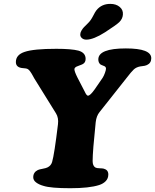

<svg xmlns="http://www.w3.org/2000/svg" viewBox="-20 -970 811 1004"><path d="M529.3 -801.3Q468.8 -762.7 431.2 -762.7Q417 -762.7 407.7 -771.2Q398.4 -779.8 399.9 -792Q400.4 -801.3 407 -811.8Q413.6 -822.3 419.2 -827.9Q424.8 -833.5 440.9 -849.6Q454.6 -862.8 466.6 -886.2Q478.5 -909.7 484.4 -916.5Q511.2 -949.7 556.6 -949.7Q587.4 -949.7 606.2 -933.6Q625 -917.5 622.6 -893.1Q621.1 -871.6 604 -854.5Q588.9 -839.8 529.3 -801.3ZM474.6 -502 516.6 -563Q523.4 -573.7 528.8 -588.9Q534.2 -604 534.2 -610.8Q534.2 -620.1 525.9 -624Q507.3 -631.3 504.9 -633.3Q494.1 -642.6 494.1 -659.2Q494.1 -716.8 638.2 -716.8Q771 -716.8 771 -665.5Q771 -640.1 748.5 -629.9Q742.7 -627.4 737.5 -626.2Q732.4 -625 725.1 -624.3Q717.8 -623.5 712.9 -622.6Q692.4 -618.7 679.7 -606.9Q667 -595.2 641.6 -562L500.5 -383.8Q484.4 -364.3 480.5 -331.5Q464.4 -177.7 464.4 -127.9Q464.4 -103 478.5 -94.2Q485.4 -90.3 500.7 -90.1Q516.1 -89.8 522.9 -87.9Q546.4 -81.5 546.4 -57.6Q546.4 -37.1 533.2 -23.2Q520 -9.3 498.5 -2.4Q446.8 14.2 347.7 14.2Q245.1 14.2 207.5 2Q184.1 -4.4 168.9 -15.9Q153.8 -27.3 153.8 -43Q153.8 -69.3 178.2 -81.1Q186 -84.5 203.6 -87.6Q221.2 -90.8 228.5 -94.7Q246.6 -103.5 252.4 -122.6Q264.2 -162.6 283.2 -320.8Q287.1 -354 272.9 -377L158.7 -561Q157.2 -563.5 152.8 -571.8Q148.4 -580.1 145.5 -584.7Q142.6 -589.4 138.2 -595.7Q133.8 -602.1 129.4 -605.7Q125 -609.4 120.6 -610.8Q116.7 -612.3 99.1 -613.8Q81.5 -615.2 72.3 -623Q63 -630.9 63 -645.5Q63 -683.6 108.9 -698.7Q155.8 -714.8 274.4 -714.8Q354 -714.8 390.6 -705.1Q427.7 -694.3 427.7 -662.1Q427.7 -642.6 412.6 -634.8Q406.2 -631.3 394 -627.2Q381.8 -623 378.9 -621.1Q369.1 -615.2 369.1 -607.9Q369.1 -596.2 384.8 -564.9L422.9 -491.2Q432.6 -469.7 439.9 -469.7Q451.7 -469.7 474.6 -502Z"/></svg>

Font: Cooper* ExtraBold
Style: Italic
Weight: 800
Italic angle: -7°
Designer: Owen Earl
Foundry: indestructible type*
Version: Version 0.001